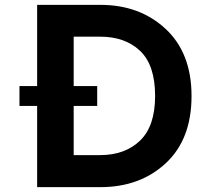

<svg xmlns="http://www.w3.org/2000/svg" viewBox="-20 -770 845 790"><path d="M393.1 -750Q555.2 -750 661.6 -650.9Q768.1 -551.8 768.1 -375Q768.1 -196.8 662.1 -98.4Q556.2 0 393.1 0H132.8V-334H60.1V-416H132.8V-750ZM392.1 -131.8Q494.1 -131.8 556.2 -191.4Q618.2 -251 618.2 -375Q618.2 -502 556.6 -560.5Q495.1 -619.1 392.1 -619.1H283.2V-416H379.9V-334H283.2V-131.8Z"/></svg>

Font: Oakes Grotesk
Style: Bold
Weight: 700
Designer: Samuel Oakes
Foundry: Samuel Oakes
Version: Version 1.0 | wf-rip DC20170320